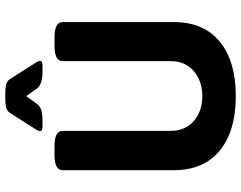

<svg xmlns="http://www.w3.org/2000/svg" viewBox="-116 -820 943 752"><g transform="rotate(-90 356.0 -443.5)"><path d="M586 -702Q646 -702 646 -670V-234Q646 -118 569.5 -55Q493 8 356 8Q219 8 142.5 -55Q66 -118 66 -234V-670Q66 -702 126 -702H160Q220 -702 220 -670V-244Q220 -209 237 -181.5Q254 -154 285 -138.5Q316 -123 356 -123Q396 -123 427 -138.5Q458 -154 475.5 -181.5Q493 -209 493 -244V-670Q493 -702 553 -702ZM362 -895Q384 -895 399.5 -892Q415 -889 423 -876L488 -774Q494 -765 494 -759Q494 -749 474 -749H452Q430 -749 412 -754Q394 -759 384 -773L356 -813L328 -774Q317 -758 300 -753.5Q283 -749 261 -749H239Q219 -749 219 -759Q219 -765 225 -774L290 -876Q298 -889 313.5 -892Q329 -895 351 -895Z"/></g></svg>

Font: Asap VF Beta
Style: Regular
Weight: 400
Designer: Pablo Cosgaya
Foundry: Pablo Cosgaya
Version: Version 1.007